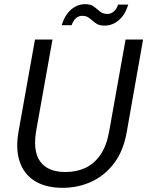

<svg xmlns="http://www.w3.org/2000/svg" viewBox="-20 -890 707 922"><path d="M281 12Q201 12 148.5 -20Q96 -52 75 -112.5Q54 -173 69 -258L148 -700H232L153 -258Q143 -196 155 -153Q167 -110 202 -87Q237 -64 295 -64Q348 -64 390.5 -84Q433 -104 462.5 -147Q492 -190 504 -258L583 -700H667L589 -258Q573 -165 527.5 -105.5Q482 -46 418 -17Q354 12 281 12ZM276 -769Q292 -819 322 -844.5Q352 -870 389 -870Q416 -870 431 -858.5Q446 -847 460 -835Q474 -823 496 -823Q512 -823 526 -834.5Q540 -846 547 -868H596Q581 -819 550.5 -793Q520 -767 482 -767Q455 -767 439 -779Q423 -791 409.5 -802.5Q396 -814 375 -814Q358 -814 345 -803Q332 -792 324 -769Z"/></svg>

Font: DM Sans 17pt
Style: Italic
Weight: 400
Italic angle: -10°
Version: Version 4.004;gftools[0.9.30]